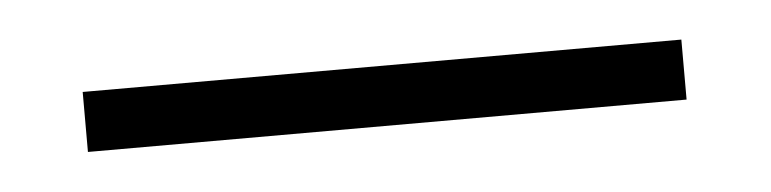

<svg xmlns="http://www.w3.org/2000/svg" viewBox="-22 21 470 117"><g transform="rotate(-5 212.5 79.5)"><path d="M395.5 61V97.7H29.3V61Z"/></g></svg>

Font: Flanker
Style: Italic
Weight: 400
Italic angle: -12°
Designer: Flanker
Version: Version 2.027